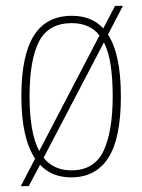

<svg xmlns="http://www.w3.org/2000/svg" viewBox="-20 -596 486 656"><path d="M100 -54Q77 -88 65 -141Q53 -194 53 -267Q53 -406 95.5 -474Q138 -542 226 -542Q293 -542 333 -499L373 -576H400L349 -478Q393 -410 393 -267Q393 -123 350 -56.5Q307 10 223 10Q157 10 117 -33L78 40H51ZM320 -475Q287 -517 225 -517Q146 -517 113.5 -454.5Q81 -392 81 -267Q81 -206 89 -159Q97 -112 114 -80ZM224 -14Q302 -14 333.5 -80Q365 -146 365 -267Q365 -328 358 -374Q351 -420 335 -451L129 -57Q163 -14 224 -14Z"/></svg>

Font: Noto Serif Condensed Thin
Style: Regular
Weight: 100
Width: 3
Designer: Monotype Design Team
Foundry: Monotype Imaging Inc.
Version: Version 2.013; ttfautohint (v1.8.4.7-5d5b)